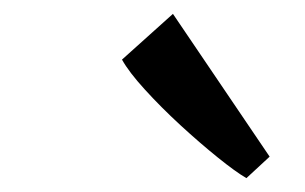

<svg xmlns="http://www.w3.org/2000/svg" viewBox="-20 -887 440 277"><path d="M335.5 -630Q320 -639 294.2 -659.8Q268.5 -680.5 240.2 -706.5Q212 -732.5 189 -757.8Q166 -783 156 -801L229.5 -867L369 -661Z"/></svg>

Font: Merriweather Light 18pt Medium
Style: Italic
Weight: 500
Italic angle: -7.8°
Version: Version 2.101